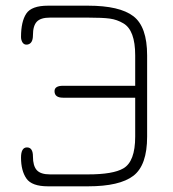

<svg xmlns="http://www.w3.org/2000/svg" viewBox="-20 -656 610 676"><path d="M149 -636H290Q401 -636 449.5 -599Q498 -562 498 -461V-175Q498 -74 449.5 -37Q401 0 290 0H149Q92 0 73 -27.5Q54 -55 54 -101Q54 -137 75 -137Q96 -137 96 -105Q96 -72 109.5 -57Q123 -42 156 -42H290Q378 -42 414 -63Q456 -87 456 -175V-312H202Q172 -312 172 -335Q172 -354 202 -354H456V-461Q456 -550 414 -574Q392 -587 367 -590.5Q342 -594 290 -594H156Q123 -594 109.5 -579.5Q96 -565 96 -532Q96 -502 76 -499Q60 -497 55 -517Q54 -521 54 -526Q54 -580 72.5 -608Q91 -636 149 -636Z"/></svg>

Font: Jura Light
Style: Regular
Weight: 300
Designer: Daniel Johnson, Alexei Vanyashin
Foundry: Daniel Johnson
Version: Version 5.103